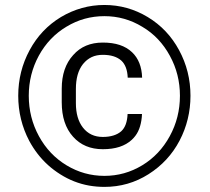

<svg xmlns="http://www.w3.org/2000/svg" viewBox="-20 -733 826 756"><path d="M539.1 -284.2Q538.6 -270.5 536.6 -258.5Q534.7 -246.6 531.5 -235.8Q528.3 -225.1 523.7 -215.6Q519 -206.1 512.9 -198Q506.8 -189.9 499 -182.6Q479 -164.1 450.7 -154.8Q422.4 -145.5 384.8 -145.5Q311.5 -145.5 267.6 -194.8Q223.1 -244.1 223.1 -330.1V-383.8Q223.1 -466.8 268.1 -516.1Q290 -541 319.1 -553.2Q348.1 -565.4 384.8 -565.4Q422.9 -565.4 451.4 -555.9Q480 -546.4 500 -527.3Q537.6 -491.7 539.6 -427.2H482.9Q481 -473.1 457.5 -494.6Q432.1 -517.1 384.8 -517.1Q372.6 -517.1 361.6 -514.9Q350.6 -512.7 340.8 -508.1Q331.1 -503.4 322.5 -496.6Q314 -489.7 306.6 -480.5Q292.5 -462.4 285.6 -438Q278.8 -413.6 278.8 -382.3V-327.1Q278.8 -266.1 306.6 -230.5Q335.4 -193.8 384.8 -193.8Q408.2 -193.8 426.5 -199.5Q444.8 -205.1 457.5 -216.3Q469.2 -227.1 475.3 -244.1Q481.4 -261.2 482.4 -284.2ZM93.3 -356Q93.3 -270 133.3 -196.8Q173.3 -123.5 242.2 -82Q311 -40.5 391.1 -40.5Q471.2 -40.5 539.8 -82Q608.4 -123.5 648.4 -196.8Q688.5 -270 688.5 -356Q688.5 -440.9 648.9 -513.2Q629.4 -549.3 602.3 -578.1Q575.2 -606.9 540.5 -627.4Q471.7 -669.4 391.1 -669.4Q351.1 -669.4 313.7 -659.2Q276.4 -648.9 241.7 -627.9Q172.9 -586.9 132.8 -513.7Q93.3 -440.9 93.3 -356ZM51.8 -356Q51.8 -452.6 96.7 -535.6Q141.1 -618.2 220.2 -666Q259.8 -689.5 302.5 -701.4Q345.2 -713.4 391.1 -713.4Q482.9 -713.4 561.8 -665.8Q640.6 -618.2 685.1 -535.6Q730 -452.6 730 -356Q730 -308.6 719.2 -264.4Q708.5 -220.2 687 -179.2Q644 -97.2 564.5 -46.9Q485.8 2.9 391.1 2.9Q359.9 2.9 330.1 -2.4Q300.3 -7.8 272.2 -18.8Q244.1 -29.8 217.8 -46.4Q191.4 -63 169.2 -83Q147 -103 128.4 -127Q109.9 -150.9 95.2 -178.2Q51.8 -260.7 51.8 -356Z"/></svg>

Font: Vazir Light FD
Style: Light-FD
Weight: 300
Designer: Saber Rastikerdar
Foundry: Saber Rastikerdar
Version: Version 30.1.0